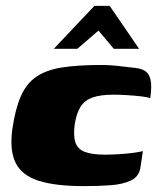

<svg xmlns="http://www.w3.org/2000/svg" viewBox="-20 -626 540 653"><path d="M265 7Q169 7 112 -11Q55 -29 33.5 -71.5Q12 -114 22 -187Q32 -256 51 -299Q70 -342 103.5 -365Q137 -388 190.5 -396.5Q244 -405 323 -405Q349 -405 374.5 -402.5Q400 -400 440 -395Q460 -393 473.5 -384.5Q487 -376 492 -355Q497 -334 491 -292Q481 -296 458.5 -298.5Q436 -301 411 -302.5Q386 -304 366 -304Q322 -304 295 -294.5Q268 -285 254 -263Q240 -241 234 -202Q229 -164 236.5 -141.5Q244 -119 268.5 -109.5Q293 -100 337 -100Q357 -100 383 -101.5Q409 -103 432 -106Q455 -109 466 -112L458 -59Q454 -26 426 -12.5Q398 1 356 4Q314 7 265 7ZM163 -460 301 -606H353L453 -460H367L315 -522L243 -460Z"/></svg>

Font: Genos Thin Black
Style: Italic
Weight: 900
Italic angle: -8°
Version: Version 1.010